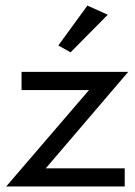

<svg xmlns="http://www.w3.org/2000/svg" viewBox="-20 -676 489 696"><path d="M432.1 -65.9V0H2.4L302.7 -349.6H58.1V-415.5H444.8L146 -65.9ZM235.8 -486.3 191.4 -511.2 296.9 -655.8 370.6 -622.6Z"/></svg>

Font: NMS Futura Pro Book
Style: Regular
Weight: 400
Designer: Blend3rman
Version: Version 0.1